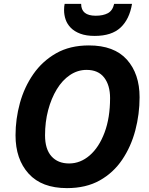

<svg xmlns="http://www.w3.org/2000/svg" viewBox="-20 -959 770 989"><path d="M325 10Q195 10 127.5 -64.5Q60 -139 60 -262Q60 -346 82.5 -428Q105 -510 151.5 -577Q198 -644 269 -684.5Q340 -725 438 -725Q568 -725 633.5 -652Q699 -579 699 -458Q699 -371 677 -287.5Q655 -204 609.5 -136.5Q564 -69 493.5 -29.5Q423 10 325 10ZM336 -117Q394 -117 442 -158.5Q490 -200 518.5 -276Q547 -352 547 -454Q547 -520 516.5 -559.5Q486 -599 426 -599Q380 -599 340.5 -572.5Q301 -546 272.5 -499Q244 -452 228 -391.5Q212 -331 212 -262Q212 -191 245 -154Q278 -117 336 -117ZM310 -907Q310 -926 313 -939H398Q398 -878 473 -878Q511 -878 535.5 -891Q560 -904 568 -939H660Q647 -860 601 -817Q555 -774 468 -774Q424 -774 393.5 -785.5Q363 -797 344.5 -816Q326 -835 318 -858.5Q310 -882 310 -907Z"/></svg>

Font: BC Sans
Style: Bold Italic
Weight: 700
Italic angle: -12°
Designer: Monotype Design Team
Province of B.C.
Foundry: Monotype Imaging Inc.
Version: Version 2.000;GOOG;noto-source:20170915:90ef993387c0